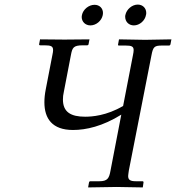

<svg xmlns="http://www.w3.org/2000/svg" viewBox="-20 -818 769 839"><path d="M414 -26H375C371 -26 370 -24 369 -21L365 1L490 -1L604 1L607 -20C608 -23 606 -26 603 -26H574C549 -26 540 -32 540 -49C540 -55 542 -63 543 -73L642 -577C649 -614 655 -619 689 -619H718C722 -619 724 -621 725 -625L729 -646L614 -644L500 -646L496 -624C495 -621 496 -619 500 -619H529C555 -619 564 -615 564 -599C564 -594 563 -586 561 -577L518 -355C445 -312 381 -308 352 -308C290 -308 255 -328 255 -383C255 -393 256 -405 259 -417L290 -578C296 -609 300 -620 342 -620H360C364 -620 366 -621 367 -625L371 -646L262 -645L155 -646L151 -625V-623C151 -621 153 -620 156 -620H174C203 -620 212 -616 212 -599C212 -594 211 -587 209 -578L180 -428C176 -408 174 -389 174 -371C174 -300 208 -250 299 -250C356 -250 428 -266 510 -317L463 -73C457 -39 450 -26 414 -26ZM528 -753C527 -750 527 -747 527 -745C527 -723 543 -707 565 -707C590 -707 614 -728 618 -753C619 -755 619 -759 619 -762C619 -782 604 -798 582 -798C557 -798 533 -777 528 -753ZM338 -752C338 -749 337 -746 337 -744C337 -723 353 -707 375 -707C400 -707 424 -727 429 -752C429 -755 430 -758 430 -761C430 -782 415 -797 393 -797C368 -797 343 -777 338 -752Z"/></svg>

Font: Libertinus Serif
Style: Italic
Weight: 400
Italic angle: -12°
Designer: Philipp H. Poll, Khaled Hosny
Foundry: Caleb Maclennan
Version: Version 7.050;RELEASE